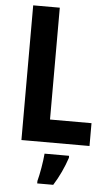

<svg xmlns="http://www.w3.org/2000/svg" viewBox="-62 -754 577 1014"><g transform="rotate(5 227.0 -246.5)"><path d="M72 0H433V-121H213V-714H72ZM330 72V61H200C197 102 185 172 175 208V221H260C289 175 314 121 330 72Z"/></g></svg>

Font: Noto Sans Myanmar Condensed
Style: Bold
Weight: 700
Width: 3
Designer: Monotype Design Team
Foundry: Monotype Imaging Inc.
Version: Version 2.107